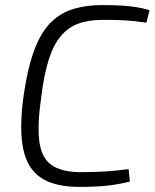

<svg xmlns="http://www.w3.org/2000/svg" viewBox="-20 -722 607 754"><path d="M384 -702Q427 -702 458.5 -700Q490 -698 515 -694Q540 -690 567 -682L555 -633Q527 -637 502 -639.5Q477 -642 449.5 -643Q422 -644 384 -644Q327 -644 287 -629Q247 -614 218.5 -580Q190 -546 171.5 -488Q153 -430 142 -342Q126 -231 134.5 -166.5Q143 -102 181.5 -74.5Q220 -47 292 -46Q356 -46 399.5 -49Q443 -52 485 -58L490 -9Q446 2 401.5 7Q357 12 292 12Q194 12 140 -24.5Q86 -61 70.5 -140.5Q55 -220 73 -348Q87 -446 110.5 -514Q134 -582 170 -623.5Q206 -665 258.5 -683.5Q311 -702 384 -702Z"/></svg>

Font: Exo 2 Light
Style: Italic
Weight: 300
Italic angle: -8°
Designer: Natanael Gama
Foundry: Natanael Gama
Version: Version 2.010